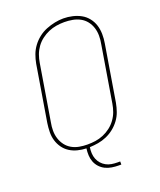

<svg xmlns="http://www.w3.org/2000/svg" viewBox="-163 -847 927 1113"><g transform="rotate(-20 300.0 -290.5)"><path d="M374 165Q353 165 331.5 161.5Q310 158 292 149Q274 140 260 125Q246 110 238.5 91Q231 72 230 50.5Q229 29 232 8Q205 7 179 0.5Q153 -6 131 -20Q109 -34 94 -55Q79 -76 71.5 -101Q64 -126 64.5 -153.5Q65 -181 69 -208L126 -553Q131 -580 140.5 -606Q150 -632 167 -655Q184 -678 207 -696Q230 -714 256.5 -724.5Q283 -735 310 -740.5Q337 -746 363 -746Q391 -746 419 -739.5Q447 -733 470.5 -720Q494 -707 511 -685.5Q528 -664 536 -638.5Q544 -613 544.5 -584Q545 -555 540 -527L483 -182Q478 -155 469 -129.5Q460 -104 443.5 -81.5Q427 -59 405 -41.5Q383 -24 357.5 -13Q332 -2 306 2.5Q280 7 253 8Q250 27 251 45.5Q252 64 258.5 80.5Q265 97 276.5 110Q288 123 303.5 131.5Q319 140 337 143Q355 146 374 146H390V165ZM246 -11Q271 -11 295.5 -14.5Q320 -18 344 -28Q368 -38 389 -54Q410 -70 425.5 -91.5Q441 -113 449.5 -136.5Q458 -160 462 -185L519 -530Q524 -555 524 -581Q524 -607 516.5 -630.5Q509 -654 494 -673Q479 -692 457.5 -703.5Q436 -715 411 -719.5Q386 -724 361 -724Q336 -724 311.5 -720Q287 -716 263.5 -706Q240 -696 219 -680Q198 -664 183 -643Q168 -622 159.5 -598.5Q151 -575 147 -550L90 -205Q85 -180 85 -154.5Q85 -129 92.5 -105.5Q100 -82 114.5 -63Q129 -44 150 -32Q171 -20 196 -15.5Q221 -11 246 -11Z"/></g></svg>

Font: Iosevka Curly Thin Extended
Style: Italic
Weight: 100
Width: 7
Italic angle: -9°
Monospace: yes
Designer: Belleve Invis
Foundry: Belleve Invis
Version: Version 11.1.0; ttfautohint (v1.8.3)